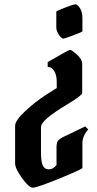

<svg xmlns="http://www.w3.org/2000/svg" viewBox="-20 -690 451 890"><path d="M242 75V-7Q242 -30 250 -39Q258 -48 271 -54L375 -104L389 -90Q362 -60 362 -26V88Q362 94 256.5 137Q151 180 132.5 180Q114 180 82 135.5Q50 91 50 67V-106Q50 -132 98 -176Q146 -220 194 -251L243 -282V-310Q243 -341 232.5 -358.5Q222 -376 212 -378L201 -380V-402Q298 -459 305 -459Q312 -459 336.5 -437Q361 -415 361 -394V-259Q361 -248 295.5 -208.5Q230 -169 200 -143.5Q170 -118 170 -100V16Q170 60 178.5 77.5Q187 95 206.5 95Q226 95 242 75ZM362 -606V-545Q362 -542 320.5 -526.5Q279 -511 272.5 -511Q266 -511 253.5 -528Q241 -545 241 -563V-636Q241 -639 281 -654.5Q321 -670 330 -670Q339 -670 350.5 -652.5Q362 -635 362 -606Z"/></svg>

Font: Pirata One
Style: Regular
Weight: 400
Designer: Rodrigo Fuenzalida, Nicolas Massi
Foundry: Rodrigo Fuenzalida, Nicolas Massi
Version: Version 1.001